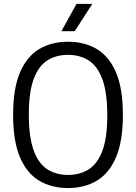

<svg xmlns="http://www.w3.org/2000/svg" viewBox="-20 -966 706 996"><path d="M333 9.5Q247 9.5 183 -28.8Q119 -67 83.5 -150.5Q48 -234 48 -370Q48 -506 83.5 -589.5Q119 -673 183 -711.2Q247 -749.5 333 -749.5Q419 -749.5 482.8 -711.2Q546.5 -673 582 -589.5Q617.5 -506 617.5 -370Q617.5 -234 582 -150.5Q546.5 -67 482.5 -28.8Q418.5 9.5 333 9.5ZM333 -58.5Q394.5 -58.5 440.2 -87.5Q486 -116.5 511.2 -184Q536.5 -251.5 536.5 -367.5Q536.5 -486 511.2 -554.5Q486 -623 440.2 -652.2Q394.5 -681.5 333 -681.5Q271.5 -681.5 225.8 -652.8Q180 -624 154.8 -556.2Q129.5 -488.5 129.5 -372.5Q129.5 -254 154.8 -185.5Q180 -117 225.5 -87.8Q271 -58.5 333 -58.5ZM298.5 -804 377 -946H459L367.5 -804Z"/></svg>

Font: Encode Sans SemiCondensed
Style: Regular
Weight: 400
Width: 4
Designer: Multiple Designers
Foundry: Impallari Type
Version: Version 3.002